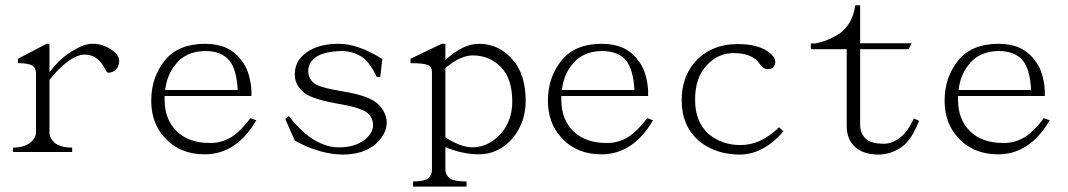

<svg xmlns="http://www.w3.org/2000/svg" viewBox="-20 -649 4040 726"><path d="M101.6 -401.4Q85.9 -410.2 47.9 -410.2V-426.8L156.2 -483.4H167V-376Q202.1 -421.9 237.3 -445.3Q292 -483.4 328.1 -483.4Q368.2 -484.4 401.4 -460.9Q429.7 -442.4 430.7 -418.9Q430.7 -398.4 418 -385.7Q406.2 -374 388.7 -374Q382.8 -375 376 -390.6Q348.6 -442.4 301.8 -442.4Q271.5 -443.4 233.4 -414.1Q199.2 -388.7 167 -346.7V-150.4Q167 -126 188.5 -107.4Q210.9 -90.8 252.9 -90.8V-74.2H29.3V-90.8Q69.3 -90.8 92.8 -108.4Q116.2 -126 116.2 -150.4V-374Q114.3 -394.5 101.6 -401.4Z M603.5 -127.9Q551.8 -182.6 551.8 -268.6Q551.8 -357.4 604.5 -421.9Q655.3 -483.4 755.9 -483.4Q847.7 -483.4 892.6 -420.9Q924.8 -382.8 930.7 -308.6V-286.1H602.5V-268.6Q603.5 -196.3 648.4 -152.3Q694.3 -108.4 773.4 -108.4Q816.4 -107.4 855.5 -130.9Q891.6 -154.3 926.8 -202.1L949.2 -194.3Q874 -65.4 753.9 -65.4Q660.2 -65.4 603.5 -127.9ZM640.6 -401.4Q611.3 -364.3 604.5 -308.6H878.9Q875 -383.8 848.6 -418.9Q818.4 -456.1 755.9 -456.1Q679.7 -455.1 640.6 -401.4Z M1418 -358.4H1404.3Q1376 -418.9 1342.8 -437.5Q1308.6 -456.1 1273.4 -456.1Q1208 -455.1 1174.8 -433.6Q1145.5 -412.1 1145.5 -381.8Q1145.5 -355.5 1164.1 -336.9Q1180.7 -319.3 1274.4 -303.7Q1374 -288.1 1409.2 -255.9Q1441.4 -224.6 1442.4 -186.5Q1442.4 -142.6 1400.4 -104.5Q1354.5 -64.5 1274.4 -64.5Q1186.5 -66.4 1094.7 -117.2L1058.6 -199.2L1072.3 -210Q1123 -145.5 1170.9 -118.2Q1216.8 -91.8 1261.7 -91.8Q1319.3 -91.8 1357.4 -119.1Q1390.6 -145.5 1390.6 -174.8Q1390.6 -205.1 1367.2 -223.6Q1340.8 -243.2 1247.1 -258.8Q1148.4 -277.3 1124 -303.7Q1093.8 -331.1 1094.7 -369.1Q1094.7 -418.9 1139.6 -451.2Q1185.5 -483.4 1259.8 -483.4Q1332 -484.4 1425.8 -425.8Z M1597.7 -403.3Q1580.1 -410.2 1532.2 -410.2V-426.8L1650.4 -483.4H1664.1V-421.9Q1731.4 -484.4 1793 -483.4Q1868.2 -482.4 1918.9 -422.9Q1967.8 -368.2 1967.8 -265.6Q1966.8 -185.5 1918.9 -127Q1866.2 -65.4 1789.1 -65.4Q1726.6 -66.4 1664.1 -92.8V-7.8Q1665 14.6 1683.6 27.3Q1699.2 37.1 1744.1 37.1V56.6H1542V37.1Q1583 37.1 1598.6 25.4Q1613.3 13.7 1613.3 -7.8V-376Q1613.3 -397.5 1597.7 -403.3ZM1664.1 -129.9Q1720.7 -92.8 1765.6 -91.8Q1825.2 -91.8 1872.1 -141.6Q1917 -191.4 1917 -265.6Q1917 -352.5 1873 -396.5Q1830.1 -439.5 1767.6 -439.5Q1720.7 -439.5 1664.1 -391.6Z M2103.5 -127.9Q2051.8 -182.6 2051.8 -268.6Q2051.8 -357.4 2104.5 -421.9Q2155.3 -483.4 2255.9 -483.4Q2347.7 -483.4 2392.6 -420.9Q2424.8 -382.8 2430.7 -308.6V-286.1H2102.5V-268.6Q2103.5 -196.3 2148.4 -152.3Q2194.3 -108.4 2273.4 -108.4Q2316.4 -107.4 2355.5 -130.9Q2391.6 -154.3 2426.8 -202.1L2449.2 -194.3Q2374 -65.4 2253.9 -65.4Q2160.2 -65.4 2103.5 -127.9ZM2140.6 -401.4Q2111.3 -364.3 2104.5 -308.6H2378.9Q2375 -383.8 2348.6 -418.9Q2318.4 -456.1 2255.9 -456.1Q2179.7 -455.1 2140.6 -401.4Z M2886.7 -452.1Q2915 -430.7 2911.1 -409.2Q2905.3 -387.7 2883.8 -387.7Q2864.3 -387.7 2851.6 -409.2Q2822.3 -449.2 2751 -448.2Q2696.3 -447.3 2655.3 -405.3Q2607.4 -357.4 2608.4 -269.5Q2608.4 -189.5 2659.2 -142.6Q2710 -100.6 2778.3 -100.6Q2857.4 -99.6 2925.8 -168L2942.4 -152.3Q2867.2 -65.4 2778.3 -64.5Q2687.5 -64.5 2625 -114.3Q2557.6 -171.9 2557.6 -269.5Q2557.6 -355.5 2605.5 -412.1Q2667 -482.4 2770.5 -482.4Q2845.7 -482.4 2886.7 -452.1Z M3045.9 -462.9V-484.4Q3053.7 -485.4 3060.5 -484.4Q3107.4 -492.2 3155.3 -522.5Q3204.1 -558.6 3213.9 -628.9H3232.4V-485.4H3426.8L3416 -462.9H3232.4V-173.8Q3233.4 -143.6 3254.9 -123Q3275.4 -105.5 3323.2 -105.5Q3353.5 -105.5 3383.8 -128.9Q3412.1 -150.4 3435.5 -201.2L3455.1 -192.4Q3427.7 -121.1 3391.6 -94.7Q3350.6 -64.5 3299.8 -64.5Q3244.1 -65.4 3213.9 -92.8Q3181.6 -121.1 3181.6 -173.8V-462.9Z M3603.5 -127.9Q3551.8 -182.6 3551.8 -268.6Q3551.8 -357.4 3604.5 -421.9Q3655.3 -483.4 3755.9 -483.4Q3847.7 -483.4 3892.6 -420.9Q3924.8 -382.8 3930.7 -308.6V-286.1H3602.5V-268.6Q3603.5 -196.3 3648.4 -152.3Q3694.3 -108.4 3773.4 -108.4Q3816.4 -107.4 3855.5 -130.9Q3891.6 -154.3 3926.8 -202.1L3949.2 -194.3Q3874 -65.4 3753.9 -65.4Q3660.2 -65.4 3603.5 -127.9ZM3640.6 -401.4Q3611.3 -364.3 3604.5 -308.6H3878.9Q3875 -383.8 3848.6 -418.9Q3818.4 -456.1 3755.9 -456.1Q3679.7 -455.1 3640.6 -401.4Z"/></svg>

Font: BabelStone Sani Yi
Style: Regular
Weight: 400
Designer: Andrew West
Foundry: BabelStone
Version: Version 1.00 November 22, 2015, initial release